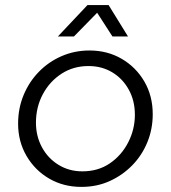

<svg xmlns="http://www.w3.org/2000/svg" viewBox="-20 -720 670 753"><path d="M299 13Q229 13 173 -19.5Q117 -52 84 -108.5Q51 -165 51 -235Q51 -295 72.5 -347Q94 -399 132.5 -438.5Q171 -478 222 -500Q273 -522 331 -522Q401 -522 457 -489.5Q513 -457 546 -400.5Q579 -344 579 -272Q579 -214 558 -162.5Q537 -111 499 -72Q461 -33 410.5 -10Q360 13 299 13ZM303 -48Q365 -48 411 -79.5Q457 -111 483 -162Q509 -213 509 -270Q509 -325 485 -368.5Q461 -412 420 -436.5Q379 -461 327 -461Q268 -461 221.5 -431Q175 -401 148 -350.5Q121 -300 121 -239Q121 -186 144.5 -142.5Q168 -99 209.5 -73.5Q251 -48 303 -48ZM207 -577 323 -700H406L482 -577H421L361 -670L270 -577Z"/></svg>

Font: MuseoModerno Light
Style: Italic
Weight: 300
Italic angle: -9°
Designer: Pablo Cosgaya, Héctor Gatti, Marcela Romero, and the Authors of The MuseoModerno Project.
Foundry: Omnibus-Type Team
Version: Version 1.003